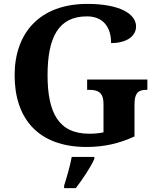

<svg xmlns="http://www.w3.org/2000/svg" viewBox="-20 -744 810 985"><path d="M424 10C514 10 592 -8 670 -44V-208C670 -265 688 -283 729 -283H736V-336H427V-283H440C487 -283 511 -265 511 -212V-65C488 -60 463 -58 438 -58C281 -58 224 -165 224 -358C224 -551 279 -660 426 -660C510 -660 550 -604 550 -523C633 -523 678 -561 678 -608C678 -673 594 -724 428 -724C183 -724 55 -574 55 -358C55 -137 175 10 424 10ZM309 208V221H369C402 178 446 113 464 71V61H348C340 105 322 168 309 208Z"/></svg>

Font: Noto Serif Telugu
Style: Bold
Weight: 700
Designer: Jelle Bosma - Monotype Design Team
Foundry: Monotype Imaging Inc.
Version: Version 2.005